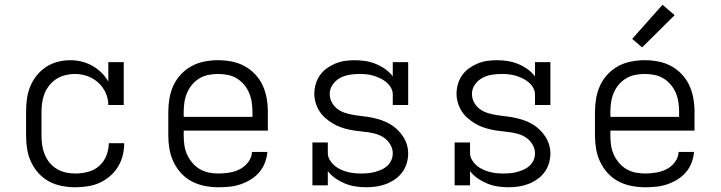

<svg xmlns="http://www.w3.org/2000/svg" viewBox="-20 -782 3040 810"><path d="M298 8Q269 8 240.5 2.5Q212 -3 187 -16.5Q162 -30 142.5 -51.5Q123 -73 111 -99Q99 -125 94.5 -153Q90 -181 90 -210V-310Q90 -337 93.5 -364Q97 -391 107 -416Q117 -441 134 -462.5Q151 -484 173.5 -499Q196 -514 222.5 -521Q249 -528 276 -528Q300 -528 323.5 -522.5Q347 -517 368.5 -505Q390 -493 407.5 -476Q425 -459 437 -438V-520H502V-339H437Q437 -366 425.5 -391Q414 -416 394 -434Q374 -452 348.5 -461Q323 -470 296 -470Q276 -470 256 -465Q236 -460 219 -449.5Q202 -439 189 -423Q176 -407 168.5 -388.5Q161 -370 158 -350Q155 -330 155 -310V-210Q155 -190 158 -169.5Q161 -149 168.5 -130.5Q176 -112 189 -96Q202 -80 219.5 -69.5Q237 -59 257 -54.5Q277 -50 298 -50Q324 -50 351 -57Q378 -64 398 -81.5Q418 -99 428.5 -125Q439 -151 439 -178H504Q504 -151 497.5 -125.5Q491 -100 477.5 -78Q464 -56 443.5 -38.5Q423 -21 399.5 -10.5Q376 0 350 4Q324 8 298 8Z M902 8Q873 8 844.5 2.5Q816 -3 790.5 -16Q765 -29 745 -50.5Q725 -72 712.5 -98Q700 -124 695 -152.5Q690 -181 690 -210V-310Q690 -339 695 -367.5Q700 -396 712 -422Q724 -448 744 -469Q764 -490 789 -503.5Q814 -517 842.5 -522.5Q871 -528 900 -528Q929 -528 957.5 -522.5Q986 -517 1011 -503.5Q1036 -490 1056 -469Q1076 -448 1088 -422Q1100 -396 1105 -367.5Q1110 -339 1110 -310V-231H755V-210Q755 -189 758 -168.5Q761 -148 769.5 -129.5Q778 -111 791.5 -95Q805 -79 823 -68.5Q841 -58 861 -54Q881 -50 902 -50Q925 -50 948.5 -54Q972 -58 992.5 -68.5Q1013 -79 1027.5 -98.5Q1042 -118 1043 -141H1108Q1106 -118 1097.5 -95.5Q1089 -73 1073.5 -55Q1058 -37 1037.5 -24.5Q1017 -12 995 -4.5Q973 3 949.5 5.5Q926 8 902 8ZM755 -289H1045V-310Q1045 -330 1042 -350.5Q1039 -371 1031 -390Q1023 -409 1009.5 -425Q996 -441 978.5 -451.5Q961 -462 940.5 -466Q920 -470 900 -470Q880 -470 859.5 -466Q839 -462 821.5 -451.5Q804 -441 790.5 -425Q777 -409 769 -390Q761 -371 758 -350.5Q755 -330 755 -310Z M1525 8Q1502 8 1479.5 4.5Q1457 1 1436 -7.5Q1415 -16 1396 -29Q1377 -42 1363 -60V0H1298V-181H1363V-136Q1363 -121 1371 -107.5Q1379 -94 1390.5 -84Q1402 -74 1416 -67.5Q1430 -61 1444.5 -57Q1459 -53 1474.5 -51.5Q1490 -50 1505 -50Q1519 -50 1534 -51.5Q1549 -53 1563 -57Q1577 -61 1590.5 -67Q1604 -73 1614.5 -83Q1625 -93 1631 -106.5Q1637 -120 1637 -135Q1637 -154 1627 -171.5Q1617 -189 1601.5 -200Q1586 -211 1567.5 -216.5Q1549 -222 1530 -224.5Q1511 -227 1492 -229Q1473 -231 1454 -235Q1435 -239 1417 -245.5Q1399 -252 1382.5 -262Q1366 -272 1351.5 -285Q1337 -298 1327 -314Q1317 -330 1311.5 -349Q1306 -368 1306 -387Q1306 -407 1312 -427.5Q1318 -448 1330 -465Q1342 -482 1359 -494Q1376 -506 1395 -514Q1414 -522 1434.5 -525Q1455 -528 1476 -528Q1499 -528 1521.5 -524.5Q1544 -521 1565 -512.5Q1586 -504 1604.5 -491Q1623 -478 1637 -460V-520H1702V-339H1637V-384Q1637 -399 1629 -412.5Q1621 -426 1609.5 -435.5Q1598 -445 1584.5 -451.5Q1571 -458 1556 -462.5Q1541 -467 1526 -468.5Q1511 -470 1496 -470Q1475 -470 1454 -466.5Q1433 -463 1414.5 -453Q1396 -443 1383.5 -425Q1371 -407 1371 -386Q1371 -366 1380.5 -349Q1390 -332 1405.5 -321Q1421 -310 1440 -304.5Q1459 -299 1478 -296Q1497 -293 1516 -291Q1535 -289 1553.5 -285Q1572 -281 1590.5 -274.5Q1609 -268 1625.5 -258.5Q1642 -249 1656 -235.5Q1670 -222 1680.5 -206Q1691 -190 1696.5 -171.5Q1702 -153 1702 -134Q1702 -113 1695.5 -92Q1689 -71 1676 -54Q1663 -37 1645.5 -25Q1628 -13 1608 -5.5Q1588 2 1567 5Q1546 8 1525 8Z M2125 8Q2102 8 2079.5 4.5Q2057 1 2036 -7.5Q2015 -16 1996 -29Q1977 -42 1963 -60V0H1898V-181H1963V-136Q1963 -121 1971 -107.5Q1979 -94 1990.5 -84Q2002 -74 2016 -67.5Q2030 -61 2044.5 -57Q2059 -53 2074.5 -51.5Q2090 -50 2105 -50Q2119 -50 2134 -51.5Q2149 -53 2163 -57Q2177 -61 2190.5 -67Q2204 -73 2214.5 -83Q2225 -93 2231 -106.5Q2237 -120 2237 -135Q2237 -154 2227 -171.5Q2217 -189 2201.5 -200Q2186 -211 2167.5 -216.5Q2149 -222 2130 -224.5Q2111 -227 2092 -229Q2073 -231 2054 -235Q2035 -239 2017 -245.5Q1999 -252 1982.5 -262Q1966 -272 1951.5 -285Q1937 -298 1927 -314Q1917 -330 1911.5 -349Q1906 -368 1906 -387Q1906 -407 1912 -427.5Q1918 -448 1930 -465Q1942 -482 1959 -494Q1976 -506 1995 -514Q2014 -522 2034.5 -525Q2055 -528 2076 -528Q2099 -528 2121.5 -524.5Q2144 -521 2165 -512.5Q2186 -504 2204.5 -491Q2223 -478 2237 -460V-520H2302V-339H2237V-384Q2237 -399 2229 -412.5Q2221 -426 2209.5 -435.5Q2198 -445 2184.5 -451.5Q2171 -458 2156 -462.5Q2141 -467 2126 -468.5Q2111 -470 2096 -470Q2075 -470 2054 -466.5Q2033 -463 2014.5 -453Q1996 -443 1983.5 -425Q1971 -407 1971 -386Q1971 -366 1980.5 -349Q1990 -332 2005.5 -321Q2021 -310 2040 -304.5Q2059 -299 2078 -296Q2097 -293 2116 -291Q2135 -289 2153.5 -285Q2172 -281 2190.5 -274.5Q2209 -268 2225.5 -258.5Q2242 -249 2256 -235.5Q2270 -222 2280.5 -206Q2291 -190 2296.5 -171.5Q2302 -153 2302 -134Q2302 -113 2295.5 -92Q2289 -71 2276 -54Q2263 -37 2245.5 -25Q2228 -13 2208 -5.5Q2188 2 2167 5Q2146 8 2125 8Z M2702 8Q2673 8 2644.5 2.5Q2616 -3 2590.5 -16Q2565 -29 2545 -50.5Q2525 -72 2512.5 -98Q2500 -124 2495 -152.5Q2490 -181 2490 -210V-310Q2490 -339 2495 -367.5Q2500 -396 2512 -422Q2524 -448 2544 -469Q2564 -490 2589 -503.5Q2614 -517 2642.5 -522.5Q2671 -528 2700 -528Q2729 -528 2757.5 -522.5Q2786 -517 2811 -503.5Q2836 -490 2856 -469Q2876 -448 2888 -422Q2900 -396 2905 -367.5Q2910 -339 2910 -310V-231H2555V-210Q2555 -189 2558 -168.5Q2561 -148 2569.5 -129.5Q2578 -111 2591.5 -95Q2605 -79 2623 -68.5Q2641 -58 2661 -54Q2681 -50 2702 -50Q2725 -50 2748.5 -54Q2772 -58 2792.5 -68.5Q2813 -79 2827.5 -98.5Q2842 -118 2843 -141H2908Q2906 -118 2897.5 -95.5Q2889 -73 2873.5 -55Q2858 -37 2837.5 -24.5Q2817 -12 2795 -4.5Q2773 3 2749.5 5.5Q2726 8 2702 8ZM2555 -289H2845V-310Q2845 -330 2842 -350.5Q2839 -371 2831 -390Q2823 -409 2809.5 -425Q2796 -441 2778.5 -451.5Q2761 -462 2740.5 -466Q2720 -470 2700 -470Q2680 -470 2659.5 -466Q2639 -462 2621.5 -451.5Q2604 -441 2590.5 -425Q2577 -409 2569 -390Q2561 -371 2558 -350.5Q2555 -330 2555 -310ZM2689 -582 2647 -618 2775 -762 2826 -718Z"/></svg>

Font: Iosevka Etoile Light
Style: Regular
Weight: 300
Designer: Belleve Invis
Foundry: Belleve Invis
Version: Version 25.0.1; ttfautohint (v1.8.4)